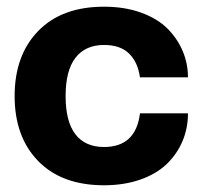

<svg xmlns="http://www.w3.org/2000/svg" viewBox="-20 -546 598 576"><path d="M292 9.8Q165.5 9.8 94.7 -62.7Q23.9 -135.3 23.9 -257.8Q23.9 -380.4 94.7 -453.1Q165.5 -525.9 292 -525.9Q354 -525.9 403.3 -508.1Q452.6 -490.2 482.7 -460Q512.7 -429.7 528.3 -392.3Q543.9 -355 543.9 -314H399.9Q393.6 -359.4 367.2 -385.3Q340.8 -411.1 292 -411.1Q236.3 -411.1 206.5 -372.8Q176.8 -334.5 176.8 -257.8Q176.8 -181.2 206.3 -143.1Q235.8 -105 292 -105Q387.7 -105 399.9 -206.1H543.9Q543.9 -161.6 527.6 -122.8Q511.2 -84 480.5 -54.2Q449.7 -24.4 401.1 -7.3Q352.5 9.8 292 9.8Z"/></svg>

Font: Creato Display ExtraBold
Style: Regular
Weight: 800
Version: Version 1.000